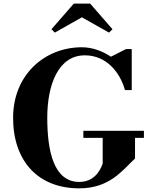

<svg xmlns="http://www.w3.org/2000/svg" viewBox="-20 -1018 826 1048"><path d="M427 -923.5 575 -840 594 -858.5 472 -998.5H383L261 -858.5L279 -840ZM435 -304V-265.5H540.5V-125C524.5 -79 488.5 -25 412.5 -25C273.5 -25 238 -193 238 -375C238 -557 299 -716 443 -716C559 -716 634 -626.5 662 -526.5H699V-750H667.5L585.5 -708.5C538 -740.5 481 -760 427 -760C224 -760 51.5 -610 51.5 -375C51.5 -140 186.5 10 412.5 10C575.5 10 645 -84 717 -153V-265.5H765.5V-304Z"/></svg>

Font: Bodoni* 06
Style: Bold
Weight: 700
Version: Version 2.2